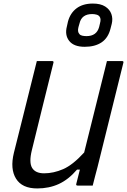

<svg xmlns="http://www.w3.org/2000/svg" viewBox="-20 -1043 714 1079"><path d="M189 16Q104 16 70 -39Q36 -94 58 -184Q80 -271 107 -379.5Q134 -488 162 -600Q168 -625 174.5 -650Q181 -675 187 -700H272Q284 -700 280 -689Q247 -559 216 -431Q185 -303 159 -199Q142 -130 160.5 -99.5Q179 -69 228 -69Q281 -69 335 -92.5Q389 -116 453 -186Q485 -314 517 -443Q549 -572 581 -700H665Q677 -700 673 -689Q637 -543 600.5 -396.5Q564 -250 528 -104Q521 -77 514 -51Q507 -25 501 0H417Q405 0 409 -11Q418 -49 429 -90H413Q365 -34 310.5 -9Q256 16 189 16ZM502 -1023Q545 -1023 571 -1006.5Q597 -990 606 -964Q615 -938 608 -909L601 -882Q588 -830 551 -805Q514 -780 456 -780Q395 -780 369 -813Q343 -846 356 -895L362 -922Q375 -970 410.5 -996.5Q446 -1023 502 -1023ZM498 -964Q439 -964 427 -912L421 -891Q414 -865 426 -852Q431 -845 442 -842.5Q453 -840 466 -840Q523 -840 537 -891L542 -912Q549 -937 540 -949Q535 -957 523.5 -960.5Q512 -964 498 -964Z"/></svg>

Font: Recursive Sn Lnr St
Style: Italic
Weight: 400
Italic angle: -15°
Version: Version 1.079;hotconv 1.0.112;makeotfexe 2.5.65598; ttfautoh